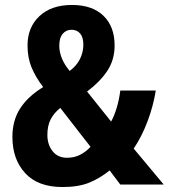

<svg xmlns="http://www.w3.org/2000/svg" viewBox="-20 -744 680 774"><path d="M270 -724Q352 -724 397 -680.5Q442 -637 442 -561Q442 -502 412 -457.5Q382 -413 331 -375L428 -254Q441 -278 450.5 -309.5Q460 -341 465 -379H608Q598 -317 575 -255.5Q552 -194 519 -145L640 0H465L422 -57Q384 -26 340.5 -8Q297 10 232 10Q133 10 81.5 -46Q30 -102 30 -192Q30 -258 61 -306.5Q92 -355 154 -393Q124 -432 107.5 -471.5Q91 -511 91 -561Q91 -634 139 -679Q187 -724 270 -724ZM268 -624Q247 -624 233 -608Q219 -592 219 -560Q219 -508 261 -458Q289 -479 302.5 -506.5Q316 -534 316 -564Q316 -594 303 -609Q290 -624 268 -624ZM223 -309Q196 -287 183.5 -261.5Q171 -236 171 -200Q171 -161 192 -134.5Q213 -108 250 -108Q280 -108 303 -120Q326 -132 345 -152Z"/></svg>

Font: Noto Sans Khmer UI Condensed
Style: Bold
Weight: 700
Width: 3
Designer: Danh Hong and the Monotype Design Team
Foundry: Monotype Imaging Inc.
Version: Version 2.002; ttfautohint (v1.8.4.7-5d5b)